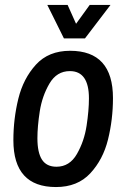

<svg xmlns="http://www.w3.org/2000/svg" viewBox="-20 -743 510 775"><path d="M34 -177Q34 -263 54 -344.5Q74 -426 125 -482Q176 -538 263 -538Q436 -538 436 -347Q436 -261 416 -180Q396 -99 344.5 -43.5Q293 12 206 12Q34 12 34 -177ZM339 -346Q339 -456 262 -456Q209 -456 179.5 -405.5Q150 -355 140.5 -293.5Q131 -232 131 -185Q131 -127 149.5 -98.5Q168 -70 208 -70Q261 -70 290.5 -121.5Q320 -173 329.5 -235.5Q339 -298 339 -346ZM171 -723H253L287 -647L342 -723H426L323 -588H238Z"/></svg>

Font: Archivo Narrow Medium
Style: Italic
Weight: 500
Italic angle: -8°
Designer: Hector Gatti
Foundry: Omnibus-Type
Version: Version 2.001